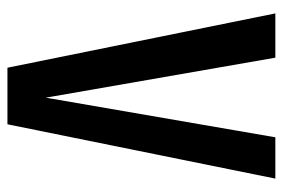

<svg xmlns="http://www.w3.org/2000/svg" viewBox="-142 -618 760 516"><g transform="rotate(90 238.0 -360.0)"><path d="M162 0 16 -720H135L246 -83H239L349 -720H460L314 0Z"/></g></svg>

Font: Instrument Sans Condensed SemiBold
Style: Regular
Weight: 600
Width: 3
Designer: Rodrigo Fuenzalida
Foundry: fragTYPE
Version: Version 1.000;gftools[0.9.28]